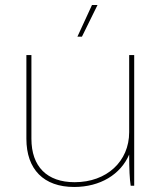

<svg xmlns="http://www.w3.org/2000/svg" viewBox="-20 -739 649 764"><path d="M306 -593 368 -719H346L288 -593ZM275 5C379 5 460 -45 494 -124C494 -65 496 -26 500 0H514V-520H494V-213C494 -97 405 -14 277 -14C167 -14 105 -76 105 -187V-520H85V-187C85 -65 154 5 275 5Z"/></svg>

Font: Fixel Display Thin
Style: Regular
Weight: 100
Designer: AlfaBravo + MacPaw
Foundry: Kyrylo Tkachov, Marchela Mozhyna, Serhii Makarenko, Maria Weinstein, Zakhar Kryvoshyya
Version: Version 1.211